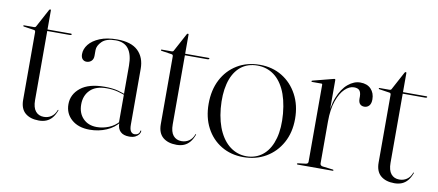

<svg xmlns="http://www.w3.org/2000/svg" viewBox="-55 -719 2100 921"><g transform="rotate(10 995.5 -258.5)"><path d="M66 -416.5 16 -424Q14 -424.5 13.2 -425.2Q12.5 -426 12.5 -427.5Q12.5 -428.5 13.2 -429.2Q14 -430 15 -430H63Q68 -430 70.5 -431.5Q73 -433 74.5 -436.5L121 -523Q122.5 -525 123.5 -526Q124.5 -527 126.5 -527Q128.5 -527 129.2 -526Q130 -525 130 -523V-86Q130 -49.5 144.8 -31.8Q159.5 -14 185 -14Q195.5 -14 204.5 -16.8Q213.5 -19.5 221.2 -24.8Q229 -30 235.2 -38.2Q241.5 -46.5 245.5 -57.5Q246.5 -59.5 248 -59Q249.5 -58.5 248.5 -56Q240.5 -34 228.8 -20Q217 -6 201 0.8Q185 7.5 164.5 7.5Q122.5 7.5 98 -13.2Q73.5 -34 73.5 -77V-406.5Q73.5 -410.5 72 -413.2Q70.5 -416 66 -416.5ZM108.5 -422.5 109.5 -430H244Q246.5 -430 247.5 -429.2Q248.5 -428.5 248.5 -427Q248.5 -425 246 -423.8Q243.5 -422.5 238.5 -422.5Z M547 -46.5V-48.5L545 -47V-326.5Q545 -380 524.5 -407.8Q504 -435.5 461.5 -435.5Q416 -435.5 395 -414.8Q374 -394 374 -372.5V-344.5Q374 -328 364.2 -319Q354.5 -310 340.5 -310Q329 -310 321.2 -318.2Q313.5 -326.5 313.5 -342.5Q313.5 -367.5 331.2 -390Q349 -412.5 383.8 -426.8Q418.5 -441 468 -441Q536.5 -441 569.8 -409Q603 -377 603 -321.5V-49.5Q603 -26.5 610 -17Q617 -7.5 628 -7.5Q638 -7.5 645 -12.8Q652 -18 653 -28Q653.5 -29 654.2 -29.8Q655 -30.5 655.5 -30.5Q656.5 -30.5 657 -29.8Q657.5 -29 657.5 -28Q657.5 -20.5 651.8 -12.2Q646 -4 634.5 2Q623 8 604.5 8Q576.5 8 561.8 -6.2Q547 -20.5 547 -46.5ZM291 -94.5Q291 -142.5 331 -174.8Q371 -207 448 -207Q487 -207 513.8 -199.8Q540.5 -192.5 563 -182.5L560.5 -179Q538.5 -188.5 513.8 -195Q489 -201.5 459 -201.5Q406 -201.5 378.8 -174.5Q351.5 -147.5 351.5 -104.5Q351.5 -61.5 376.8 -35.8Q402 -10 443.5 -10Q473.5 -10 502.2 -21.8Q531 -33.5 551 -57.5L554.5 -55Q531.5 -24 493.5 -7.8Q455.5 8.5 412 8.5Q357 8.5 324 -20.2Q291 -49 291 -94.5Z M736.5 -416.5 686.5 -424Q684.5 -424.5 683.8 -425.2Q683 -426 683 -427.5Q683 -428.5 683.8 -429.2Q684.5 -430 685.5 -430H733.5Q738.5 -430 741 -431.5Q743.5 -433 745 -436.5L791.5 -523Q793 -525 794 -526Q795 -527 797 -527Q799 -527 799.8 -526Q800.5 -525 800.5 -523V-86Q800.5 -49.5 815.2 -31.8Q830 -14 855.5 -14Q866 -14 875 -16.8Q884 -19.5 891.8 -24.8Q899.5 -30 905.8 -38.2Q912 -46.5 916 -57.5Q917 -59.5 918.5 -59Q920 -58.5 919 -56Q911 -34 899.2 -20Q887.5 -6 871.5 0.8Q855.5 7.5 835 7.5Q793 7.5 768.5 -13.2Q744 -34 744 -77V-406.5Q744 -410.5 742.5 -413.2Q741 -416 736.5 -416.5ZM779 -422.5 780 -430H914.5Q917 -430 918 -429.2Q919 -428.5 919 -427Q919 -425 916.5 -423.8Q914 -422.5 909 -422.5Z M1164 -440Q1224.5 -440 1271.8 -411.2Q1319 -382.5 1346.5 -331.2Q1374 -280 1374 -213.5Q1374 -147 1346.2 -96.8Q1318.5 -46.5 1270.2 -18.2Q1222 10 1160 10Q1100 10 1053 -18.2Q1006 -46.5 979.5 -96.8Q953 -147 953 -213.5Q953 -280.5 979.2 -331.2Q1005.5 -382 1053.2 -411Q1101 -440 1164 -440ZM1185 3Q1229 -0.5 1259.8 -29Q1290.5 -57.5 1304.5 -108.2Q1318.5 -159 1312.5 -228.5Q1306 -299.5 1283 -346.2Q1260 -393 1223.8 -415Q1187.5 -437 1141 -434Q1094.5 -430.5 1064 -401Q1033.5 -371.5 1020.8 -320.8Q1008 -270 1014 -201.5Q1020.5 -134 1044 -87Q1067.5 -40 1104 -17Q1140.5 6 1185 3Z M1527.5 -229.5Q1527.5 -299 1546 -345.8Q1564.5 -392.5 1593 -416.2Q1621.5 -440 1652.5 -440Q1686 -440 1704.5 -420.5Q1723 -401 1723 -370Q1723 -349.5 1713.8 -339.2Q1704.5 -329 1690.5 -329Q1677.5 -329 1669.8 -336.8Q1662 -344.5 1661.5 -361.5V-374Q1661 -394 1653 -403Q1645 -412 1626.5 -412Q1604 -412 1582.2 -391.2Q1560.5 -370.5 1546 -329.5Q1531.5 -288.5 1531.5 -228.5ZM1531.5 -430.5V-253V-24.5Q1531.5 -19.5 1534.8 -16.2Q1538 -13 1544 -12L1594 -6Q1596.5 -5.5 1597.2 -4.8Q1598 -4 1598 -2.5Q1598 -1.5 1597.2 -0.8Q1596.5 0 1594.5 0H1424Q1422.5 0 1421.2 -1Q1420 -2 1420 -3Q1420 -4 1421.2 -5Q1422.5 -6 1425.5 -6.5L1461.5 -11Q1468 -12 1470.8 -15Q1473.5 -18 1473.5 -22.5V-397.5Q1473.5 -399.5 1472.8 -401Q1472 -402.5 1469 -402.5H1423Q1422 -402.5 1421 -403.5Q1420 -404.5 1420 -405Q1420 -407 1421 -407.5Q1422 -408 1424 -409L1520.5 -434Q1524 -435 1525.2 -435.2Q1526.5 -435.5 1527.5 -435.5Q1530 -435.5 1530.8 -434Q1531.5 -432.5 1531.5 -430.5Z M1797.5 -416.5 1747.5 -424Q1745.5 -424.5 1744.8 -425.2Q1744 -426 1744 -427.5Q1744 -428.5 1744.8 -429.2Q1745.5 -430 1746.5 -430H1794.5Q1799.5 -430 1802 -431.5Q1804.5 -433 1806 -436.5L1852.5 -523Q1854 -525 1855 -526Q1856 -527 1858 -527Q1860 -527 1860.8 -526Q1861.5 -525 1861.5 -523V-86Q1861.5 -49.5 1876.2 -31.8Q1891 -14 1916.5 -14Q1927 -14 1936 -16.8Q1945 -19.5 1952.8 -24.8Q1960.5 -30 1966.8 -38.2Q1973 -46.5 1977 -57.5Q1978 -59.5 1979.5 -59Q1981 -58.5 1980 -56Q1972 -34 1960.2 -20Q1948.5 -6 1932.5 0.8Q1916.5 7.5 1896 7.5Q1854 7.5 1829.5 -13.2Q1805 -34 1805 -77V-406.5Q1805 -410.5 1803.5 -413.2Q1802 -416 1797.5 -416.5ZM1840 -422.5 1841 -430H1975.5Q1978 -430 1979 -429.2Q1980 -428.5 1980 -427Q1980 -425 1977.5 -423.8Q1975 -422.5 1970 -422.5Z"/></g></svg>

Font: Fraunces 120pt Light
Style: Regular
Weight: 300
Version: Version 1.000;[b76b70a41]